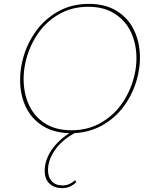

<svg xmlns="http://www.w3.org/2000/svg" viewBox="-20 -683 773 992"><path d="M703 -385Q703 -343 694 -301Q677 -220 632.5 -152Q588 -84 519.5 -42Q451 0 365 5Q298 42 263 93.5Q228 145 228 195Q228 232 247.5 253.5Q267 275 304 275Q322 275 337 268.5Q352 262 368 248L374 259Q341 289 302 289Q260 289 235.5 265.5Q211 242 211 200Q211 147 243.5 96.5Q276 46 338 5Q256 3 198.5 -34Q141 -71 112.5 -132.5Q84 -194 84 -269Q84 -313 93 -356Q110 -438 156 -508Q202 -578 274.5 -620.5Q347 -663 439 -663Q526 -663 585.5 -625Q645 -587 674 -524Q703 -461 703 -385ZM685 -382Q685 -455 657.5 -515Q630 -575 574 -611.5Q518 -648 436 -648Q350 -648 282 -608Q214 -568 171 -502Q128 -436 111 -358Q102 -316 102 -275Q102 -202 129 -142Q156 -82 211.5 -46Q267 -10 349 -10Q436 -10 504 -50Q572 -90 615.5 -156Q659 -222 676 -300Q685 -341 685 -382Z"/></svg>

Font: Ysabeau Thin
Style: Italic
Weight: 200
Italic angle: -12°
Designer: Christian Thalmann (Catharsis Fonts)
Version: Version 0.003